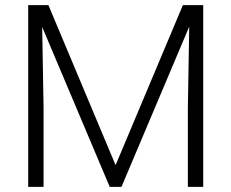

<svg xmlns="http://www.w3.org/2000/svg" viewBox="-20 -731 905 751"><path d="M90.3 -710.9H169.4L432.1 -85L695.3 -710.9H774.9V0H714.8V-310.5L720.2 -627L455.1 0H409.2L145 -625.5L150.4 -310.5V0H90.3Z"/></svg>

Font: Vazirmatn UI FD ExtraLight
Style: Regular
Weight: 200
Designer: Saber Rastikerdar
Foundry: Saber Rastikerdar
Version: Version 33.003